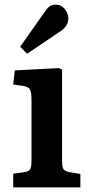

<svg xmlns="http://www.w3.org/2000/svg" viewBox="-20 -809 391 829"><path d="M37 0V-59L86 -66Q105 -69 110.5 -79Q116 -89 116 -116V-375Q116 -411 109.5 -422.5Q103 -434 80 -438L37 -444L44 -505L235 -515L248 -508V-113Q248 -88 254 -79Q260 -70 278 -66L327 -58V0ZM97 -577 67 -607 174 -759Q185 -776 196 -782.5Q207 -789 219 -789Q238 -789 250 -779.5Q262 -770 268.5 -756Q275 -742 275 -729Q275 -713 266 -698.5Q257 -684 238 -672Z"/></svg>

Font: Literata 18pt SemiBold
Style: Regular
Weight: 600
Designer: Latin by Veronika Burian and Jose Scaglione. Greek by Irene Vlachou. Cyrillic by Vera Evstafieva.
Foundry: TypeTogether
Version: Version 3.103;gftools[0.9.29]